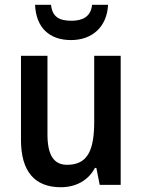

<svg xmlns="http://www.w3.org/2000/svg" viewBox="-20 -775 597 805"><path d="M433 -755H366C361 -704 325 -688 280 -688C230 -688 199 -703 194 -755H127C131 -660 186 -607 278 -607C369 -607 429 -665 433 -755ZM486 -541H375V-266C375 -147 349 -84 261 -84C205 -84 179 -126 179 -211V-541H68V-188C68 -58 124 10 235 10C295 10 349 -16 378 -71H384L398 0H486Z"/></svg>

Font: Noto Sans UI SemiCondensed Medium
Style: Regular
Weight: 500
Width: 4
Designer: Monotype Design Team
Foundry: Monotype Imaging Inc.
Version: Version 1.901